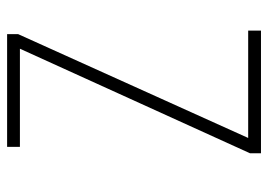

<svg xmlns="http://www.w3.org/2000/svg" viewBox="-127 -627 754 540"><g transform="rotate(-90 250.0 -357.0)"><path d="M89 0H434V-36H132L424 -683V-714H107V-678H383L89 -31Z"/></g></svg>

Font: Noto Sans Mono ExtraCondensed ExtraLight
Style: Regular
Weight: 200
Width: 2
Designer: Monotype Design Team
Foundry: Monotype Imaging Inc.
Version: Version 2.014